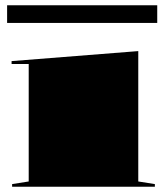

<svg xmlns="http://www.w3.org/2000/svg" viewBox="-20 -709 630 729"><path d="M26 0V-10L89 -20V-466H24V-477L505 -515V-20L568 -10V0ZM7 -622V-689H577V-622Z"/></svg>

Font: Kalnia Expanded SemiBold
Style: Regular
Weight: 600
Width: 7
Designer: Frida Medrano
Foundry: Frida Medrano
Version: Version 1.105